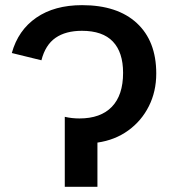

<svg xmlns="http://www.w3.org/2000/svg" viewBox="-20 -718 664 738"><path d="M229 0V-269Q255.9 -262.7 285.2 -262.7Q366.7 -262.7 409.9 -307.4Q453.1 -352.1 453.1 -438Q453.1 -517.1 413.8 -558.3Q374.5 -599.6 294.9 -599.6Q232.4 -599.6 193.4 -572.5Q154.3 -545.4 139.2 -486.3L25.4 -514.2Q49.8 -602.1 119.6 -650.1Q189.5 -698.2 295.4 -698.2Q431.2 -698.2 505.9 -629.2Q580.6 -560.1 580.6 -435.5Q580.6 -366.2 552.2 -309.8Q523.9 -253.4 473.1 -216.6Q422.4 -179.7 354.5 -169.9V0Z"/></svg>

Font: Arimo SemiBold
Style: Regular
Weight: 600
Designer: Steve Matteson
Foundry: Monotype Imaging Inc.
Version: Version 1.33